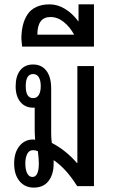

<svg xmlns="http://www.w3.org/2000/svg" viewBox="-20 -854 521 881"><path d="M226.1 -102.1Q226.1 -54.2 202.9 -23.7Q179.7 6.8 134.8 6.8Q94.2 6.8 69.6 -22.9Q44.9 -52.7 44.9 -104Q44.9 -153.8 69.1 -183.8Q93.3 -213.9 131.8 -213.9Q138.2 -213.9 141.1 -212.9Q139.2 -243.2 139.2 -262.2V-359.9H131.8Q95.2 -359.9 73.5 -386.2Q51.8 -412.6 51.8 -458Q51.8 -504.9 72.8 -531.5Q93.8 -558.1 131.8 -558.1Q170.9 -558.1 192.9 -529.3Q214.8 -500.5 214.8 -448.2V-243.2Q214.8 -218.3 217.8 -198.2Q281.7 -165 333 -106H335V-550.8H411.1V0H334Q283.2 -81.1 226.1 -119.1ZM131.8 -403.8Q149.4 -403.8 158.2 -418.5Q167 -433.1 167 -459Q167 -484.4 158.2 -499.3Q149.4 -514.2 131.8 -514.2Q98.1 -514.2 98.1 -459Q98.1 -403.8 131.8 -403.8ZM128.9 -42Q158.2 -42 158.2 -105Q158.2 -124 153.8 -160.2Q142.6 -165 131.8 -165Q113.8 -165 105 -147.9Q96.2 -130.9 96.2 -104Q96.2 -75.7 104.7 -58.8Q113.3 -42 128.9 -42Z M81.5 -640.1 78.1 -674.8Q78.1 -710 85 -738Q91.8 -766.1 106.4 -788.1Q121.1 -810.1 146.7 -822Q172.4 -834 207.5 -834Q244.6 -834 278.8 -813Q313 -792 340.3 -754.9V-834H411.1V-640.1ZM151.4 -694.8H320.3Q300.8 -730.5 272.5 -753.2Q244.1 -775.9 211.4 -775.9Q151.4 -775.9 151.4 -694.8Z"/></svg>

Font: Noto Sans Thai Looped ExtraCond
Style: Regular
Weight: 400
Width: 2
Designer: Sasikarn Vongin, Ben Mitchell
Foundry: The Fontpad Ltd
Version: Version 1.00